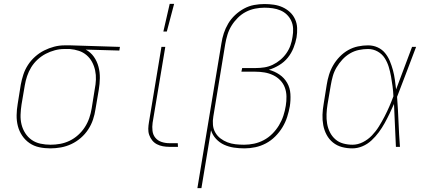

<svg xmlns="http://www.w3.org/2000/svg" viewBox="-20 -764 2240 999"><path d="M242 8Q212 8 184 2Q156 -4 133.5 -19.5Q111 -35 95.5 -58Q80 -81 73 -108Q66 -135 66.5 -164.5Q67 -194 72 -223L88 -323Q93 -350 101.5 -376Q110 -402 125.5 -426Q141 -450 163 -469.5Q185 -489 210 -501.5Q235 -514 261.5 -521Q288 -528 315 -528H348L604 -520L601 -501L426 -506Q452 -492 468.5 -468.5Q485 -445 492.5 -416.5Q500 -388 499.5 -357.5Q499 -327 494 -297L477 -197Q473 -169 464 -142Q455 -115 439 -90.5Q423 -66 400.5 -46.5Q378 -27 351.5 -14.5Q325 -2 297 3Q269 8 242 8ZM243 -11Q268 -11 293 -15.5Q318 -20 342 -31.5Q366 -43 386.5 -61.5Q407 -80 421.5 -102.5Q436 -125 444.5 -150Q453 -175 457 -200L473 -300Q478 -325 479 -349.5Q480 -374 475 -397.5Q470 -421 459 -441.5Q448 -462 430.5 -477Q413 -492 390.5 -499.5Q368 -507 343 -509H314Q290 -509 265.5 -502.5Q241 -496 218 -484Q195 -472 175.5 -454Q156 -436 142.5 -414Q129 -392 121 -368Q113 -344 109 -320L92 -220Q88 -194 87 -167.5Q86 -141 92 -116.5Q98 -92 111.5 -71Q125 -50 145 -36Q165 -22 190.5 -16.5Q216 -11 243 -11Z M906 0H861Q844 0 827.5 -3Q811 -6 796.5 -13.5Q782 -21 772 -33.5Q762 -46 756.5 -61.5Q751 -77 751.5 -94Q752 -111 755 -128L820 -520H840L774 -125Q771 -104 773.5 -83Q776 -62 788.5 -47Q801 -32 820.5 -25.5Q840 -19 861 -19H905ZM830 -600 863 -744H886L848 -600Z M1007 215 1132 -538Q1136 -565 1144.5 -591Q1153 -617 1167.5 -641.5Q1182 -666 1203.5 -686Q1225 -706 1250 -719.5Q1275 -733 1302 -738Q1329 -743 1356 -743Q1381 -743 1405 -739.5Q1429 -736 1450 -726.5Q1471 -717 1488 -701.5Q1505 -686 1515 -664.5Q1525 -643 1526 -618.5Q1527 -594 1523 -569Q1518 -542 1507 -514.5Q1496 -487 1477.5 -464Q1459 -441 1432.5 -425Q1406 -409 1379 -401Q1409 -393 1434 -376Q1459 -359 1474 -333Q1489 -307 1491 -275Q1493 -243 1488 -211Q1483 -183 1474 -155Q1465 -127 1449.5 -101.5Q1434 -76 1412 -54Q1390 -32 1363.5 -18Q1337 -4 1308.5 2Q1280 8 1252 8Q1224 8 1197 4Q1170 0 1146 -11Q1122 -22 1104 -41.5Q1086 -61 1078 -86L1028 215ZM1250 -11Q1276 -11 1302 -16.5Q1328 -22 1352.5 -35Q1377 -48 1397 -68Q1417 -88 1431.5 -112Q1446 -136 1454.5 -162Q1463 -188 1467 -214Q1471 -238 1470.5 -262.5Q1470 -287 1462 -308.5Q1454 -330 1438 -346.5Q1422 -363 1401 -373Q1380 -383 1356.5 -387Q1333 -391 1308 -391H1236L1240 -410H1312Q1334 -410 1356 -413.5Q1378 -417 1399 -427Q1420 -437 1438.5 -452.5Q1457 -468 1470.5 -487.5Q1484 -507 1491.5 -528.5Q1499 -550 1502 -572Q1506 -594 1505 -615.5Q1504 -637 1495.5 -655.5Q1487 -674 1472.5 -688Q1458 -702 1439 -710Q1420 -718 1399 -721Q1378 -724 1356 -724Q1332 -724 1307 -719Q1282 -714 1259 -702Q1236 -690 1217 -671Q1198 -652 1184.5 -630Q1171 -608 1163.5 -583.5Q1156 -559 1152 -535L1090 -158Q1086 -136 1088 -114Q1090 -92 1100.5 -74Q1111 -56 1127.5 -43.5Q1144 -31 1163.5 -23.5Q1183 -16 1205 -13.5Q1227 -11 1250 -11Z M1813 8Q1785 8 1759 1Q1733 -6 1712.5 -22.5Q1692 -39 1679.5 -62.5Q1667 -86 1662 -112.5Q1657 -139 1658 -167Q1659 -195 1664 -223L1680 -323Q1684 -349 1692 -375Q1700 -401 1714 -425Q1728 -449 1748 -469.5Q1768 -490 1792 -503.5Q1816 -517 1842.5 -522.5Q1869 -528 1895 -528Q1922 -528 1945 -517.5Q1968 -507 1983.5 -488Q1999 -469 2008.5 -446Q2018 -423 2024.5 -399Q2031 -375 2034.5 -349.5Q2038 -324 2041 -299Q2062 -354 2082.5 -409.5Q2103 -465 2124 -520H2145Q2120 -455 2095.5 -389.5Q2071 -324 2046 -260Q2051 -195 2053.5 -130Q2056 -65 2061 0H2040Q2037 -56 2035 -111.5Q2033 -167 2030 -223Q2019 -198 2007 -173Q1995 -148 1981.5 -123.5Q1968 -99 1951 -76Q1934 -53 1913 -33.5Q1892 -14 1866 -3Q1840 8 1813 8ZM1814 -11Q1842 -11 1868.5 -24.5Q1895 -38 1915.5 -59.5Q1936 -81 1951.5 -106Q1967 -131 1980.5 -157Q1994 -183 2005.5 -209.5Q2017 -236 2027 -263Q2026 -289 2022.5 -315Q2019 -341 2014.5 -366.5Q2010 -392 2002.5 -416.5Q1995 -441 1981.5 -462Q1968 -483 1945 -496Q1922 -509 1895 -509Q1872 -509 1847.5 -504Q1823 -499 1801 -486Q1779 -473 1761.5 -454Q1744 -435 1731 -413Q1718 -391 1711.5 -367.5Q1705 -344 1701 -320L1684 -220Q1680 -195 1679 -170Q1678 -145 1682 -121Q1686 -97 1696.5 -76Q1707 -55 1724.5 -39.5Q1742 -24 1765.5 -17.5Q1789 -11 1814 -11Z"/></svg>

Font: Iosevka Aile Thin Oblique
Style: Regular
Weight: 100
Italic angle: -9°
Designer: Belleve Invis
Foundry: Belleve Invis
Version: Version 31.1.0; ttfautohint (v1.8.4)